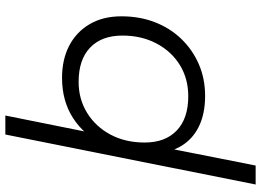

<svg xmlns="http://www.w3.org/2000/svg" viewBox="-149 -633 976 718"><g transform="rotate(-90 339.0 -274.0)"><path d="M8 194 195 -742H266L192 -374L160 -269L149 -160L79 194ZM339 5Q271 5 222.5 -19.5Q174 -44 148.5 -90.5Q123 -137 122 -203Q122 -300 157 -373.5Q192 -447 256 -488.5Q320 -530 407 -530Q475 -530 526.5 -503.5Q578 -477 607.5 -427Q637 -377 637 -308Q637 -240 615 -183Q593 -126 552.5 -84Q512 -42 458 -18.5Q404 5 339 5ZM338 -58Q404 -58 455 -89.5Q506 -121 535.5 -177Q565 -233 565 -304Q565 -382 520 -425Q475 -468 392 -468Q327 -468 275.5 -436Q224 -404 194.5 -348.5Q165 -293 165 -221Q165 -144 210 -101Q255 -58 338 -58Z"/></g></svg>

Font: MOST Montserrat
Style: Italic
Weight: 400
Italic angle: -11.3°
Designer: Julieta Ulanovsky
Foundry: Julieta Ulanovsky
Version: Version 8.000;March 11, 2024;FontCreator 15.0.0.2926 64-bit